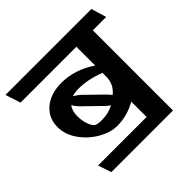

<svg xmlns="http://www.w3.org/2000/svg" viewBox="-192 -739 979 979"><g transform="rotate(-45 297.0 -250.0)"><path d="M618.7 -497.6H522.5V80.6H78.1L53.7 8.8H403.8V-102.5Q376 -85 340.1 -74.7Q304.2 -64.5 267.1 -64.5Q217.8 -64.5 165.8 -94.7Q113.8 -125 79.8 -173.8Q45.9 -222.7 45.9 -275.9Q45.9 -320.3 68.4 -353.5Q90.8 -386.7 130.1 -404.3Q169.4 -421.9 218.3 -421.9Q267.1 -421.9 314.2 -406.7Q361.3 -391.6 403.8 -361.8V-497.6H1L-25.4 -579.6H594.2ZM403.8 -274.4V-309.6Q360.8 -325.7 326.7 -332.3Q292.5 -338.9 260.3 -338.9Q233.9 -338.9 212.4 -332Q236.3 -318.4 253.9 -300.8L337.4 -219.2Q353 -203.6 360.8 -192.9Q379.4 -208 390.1 -226.8Q400.9 -245.6 403.8 -274.4ZM317.9 -162.6Q303.7 -170.4 295.9 -178.7L205.6 -266.6Q185.1 -286.1 174.8 -305.7Q156.7 -282.2 156.7 -243.2Q156.7 -215.8 164.8 -189.5Q172.9 -163.1 184.6 -151.4Q194.3 -141.1 231.9 -141.1Q281.2 -141.1 317.9 -162.6Z"/></g></svg>

Font: Vesper Libre
Style: Bold
Weight: 700
Designer: Robert Keller & Kimya Gandhi
Foundry: Mota Italic
Version: Version 1.058